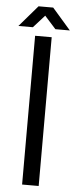

<svg xmlns="http://www.w3.org/2000/svg" viewBox="-100 -870 358 900"><g transform="rotate(5 79.0 -419.5)"><path d="M44 -839H113L200 -739H132L79 -798L26 -739H-42ZM40 0V-700H118V0Z"/></g></svg>

Font: TypoPRO Bebas Neue
Style: Regular
Weight: 400
Designer: Ryoichi Tsunekawa
Foundry: Ryoichi Tsunekawa
Version: Version 001.003